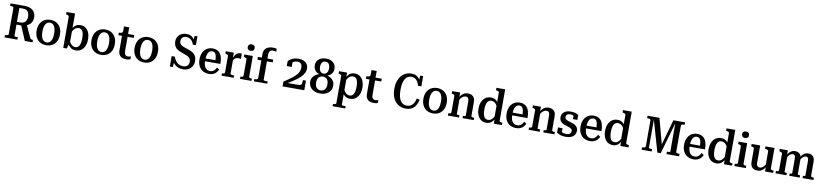

<svg xmlns="http://www.w3.org/2000/svg" viewBox="21 -2239 16907 3950"><g transform="rotate(10 8474.5 -264.5)"><path d="M319 -322 456 0H617V-51H609Q596 -51 586 -53Q576 -55 568.5 -61.5Q561 -68 555 -80L436 -340ZM228 -61V-649H308Q350 -649 378 -633Q406 -617 420.5 -585.5Q435 -554 435 -507Q435 -460 420.5 -426.5Q406 -393 377.5 -376Q349 -359 304 -359H204V-301H312Q325 -301 337.5 -302.5Q350 -304 362.5 -306Q375 -308 386 -311Q442 -321 481 -347.5Q520 -374 540.5 -414Q561 -454 561 -507Q561 -570 533.5 -615.5Q506 -661 452.5 -685.5Q399 -710 322 -710H32V-659H42Q69 -659 87.5 -652Q106 -645 106 -624V-86Q106 -65 87.5 -58Q69 -51 42 -51H32V0H300V-51H289Q279 -51 268 -51.5Q257 -52 248 -53.5Q239 -55 233.5 -56.5Q228 -58 228 -61Z M1145 -255Q1145 -174 1115 -114Q1085 -54 1030 -22Q975 10 901 10Q828 10 773 -22Q718 -54 687.5 -114Q657 -174 657 -255Q657 -316 674.5 -365Q692 -414 724 -448.5Q756 -483 801 -501.5Q846 -520 901 -520Q957 -520 1001.5 -501.5Q1046 -483 1078.5 -448.5Q1111 -414 1128 -365Q1145 -316 1145 -255ZM778 -255Q778 -188 792.5 -142Q807 -96 834.5 -72.5Q862 -49 901 -49Q941 -49 968.5 -72.5Q996 -96 1010 -142Q1024 -188 1024 -255Q1024 -322 1010 -367.5Q996 -413 968.5 -436.5Q941 -460 901 -460Q862 -460 834.5 -436.5Q807 -413 792.5 -367.5Q778 -322 778 -255Z M1519 10Q1481 10 1451 -1Q1421 -12 1396.5 -35Q1372 -58 1349 -94L1355 -188Q1374 -144 1395.5 -114.5Q1417 -85 1442.5 -70Q1468 -55 1499 -55Q1527 -55 1548 -68.5Q1569 -82 1582.5 -107.5Q1596 -133 1603 -171Q1610 -209 1610 -259Q1610 -307 1603.5 -344Q1597 -381 1583.5 -405.5Q1570 -430 1550 -442Q1530 -454 1503 -454Q1472 -454 1445.5 -438.5Q1419 -423 1396.5 -392.5Q1374 -362 1354 -314V-396Q1377 -440 1402 -467Q1427 -494 1457.5 -507Q1488 -520 1528 -520Q1589 -520 1634.5 -489Q1680 -458 1705.5 -399.5Q1731 -341 1731 -259Q1731 -176 1704.5 -115.5Q1678 -55 1630 -22.5Q1582 10 1519 10ZM1259 -644Q1259 -657 1253.5 -664.5Q1248 -672 1236.5 -676.5Q1225 -681 1206 -685L1197 -687V-736H1376V-117L1364 -106L1333 3H1259Z M2291 -255Q2291 -174 2261 -114Q2231 -54 2176 -22Q2121 10 2047 10Q1974 10 1919 -22Q1864 -54 1833.5 -114Q1803 -174 1803 -255Q1803 -316 1820.5 -365Q1838 -414 1870 -448.5Q1902 -483 1947 -501.5Q1992 -520 2047 -520Q2103 -520 2147.5 -501.5Q2192 -483 2224.5 -448.5Q2257 -414 2274 -365Q2291 -316 2291 -255ZM1924 -255Q1924 -188 1938.5 -142Q1953 -96 1980.5 -72.5Q2008 -49 2047 -49Q2087 -49 2114.5 -72.5Q2142 -96 2156 -142Q2170 -188 2170 -255Q2170 -322 2156 -367.5Q2142 -413 2114.5 -436.5Q2087 -460 2047 -460Q2008 -460 1980.5 -436.5Q1953 -413 1938.5 -367.5Q1924 -322 1924 -255Z M2332 -451V-505H2335Q2360 -505 2377.5 -509Q2395 -513 2404 -523.5Q2413 -534 2413 -554L2485 -510H2652V-451ZM2523 -157Q2523 -119 2532 -96.5Q2541 -74 2558 -64Q2575 -54 2599 -54Q2618 -54 2634 -58Q2650 -62 2660 -66V-6Q2652 -2 2639.5 1.5Q2627 5 2610.5 7.5Q2594 10 2575 10Q2527 10 2489 -5Q2451 -20 2428.5 -56.5Q2406 -93 2406 -156V-494L2413 -501L2414 -649H2523Z M3192 -255Q3192 -174 3162 -114Q3132 -54 3077 -22Q3022 10 2948 10Q2875 10 2820 -22Q2765 -54 2734.5 -114Q2704 -174 2704 -255Q2704 -316 2721.5 -365Q2739 -414 2771 -448.5Q2803 -483 2848 -501.5Q2893 -520 2948 -520Q3004 -520 3048.5 -501.5Q3093 -483 3125.5 -448.5Q3158 -414 3175 -365Q3192 -316 3192 -255ZM2825 -255Q2825 -188 2839.5 -142Q2854 -96 2881.5 -72.5Q2909 -49 2948 -49Q2988 -49 3015.5 -72.5Q3043 -96 3057 -142Q3071 -188 3071 -255Q3071 -322 3057 -367.5Q3043 -413 3015.5 -436.5Q2988 -460 2948 -460Q2909 -460 2881.5 -436.5Q2854 -413 2839.5 -367.5Q2825 -322 2825 -255Z M3749 -53Q3788 -53 3815 -66Q3842 -79 3857 -105Q3872 -131 3872 -169Q3872 -202 3859.5 -224.5Q3847 -247 3824 -263Q3801 -279 3770 -291.5Q3739 -304 3701 -316Q3663 -328 3627.5 -344Q3592 -360 3564.5 -384Q3537 -408 3521 -443.5Q3505 -479 3505 -530Q3505 -591 3532.5 -633Q3560 -675 3606 -697.5Q3652 -720 3707 -720Q3752 -720 3788 -707Q3824 -694 3852.5 -661.5Q3881 -629 3902 -570L3864 -571L3879 -710H3937V-526H3873Q3859 -570 3836 -599Q3813 -628 3783.5 -643Q3754 -658 3719 -658Q3684 -658 3659 -645.5Q3634 -633 3620.5 -610Q3607 -587 3607 -555Q3607 -524 3619.5 -503Q3632 -482 3654.5 -467.5Q3677 -453 3708 -442Q3739 -431 3775 -420Q3816 -408 3852 -391.5Q3888 -375 3916.5 -350.5Q3945 -326 3961 -290Q3977 -254 3977 -202Q3977 -135 3948.5 -87.5Q3920 -40 3870 -15Q3820 10 3755 10Q3704 10 3657.5 -7.5Q3611 -25 3575 -64.5Q3539 -104 3518 -172L3562 -163L3547 0H3485V-218H3552Q3569 -166 3597.5 -128.5Q3626 -91 3664.5 -72Q3703 -53 3749 -53Z M4178 -252Q4178 -200 4187.5 -162Q4197 -124 4215 -99.5Q4233 -75 4258 -63Q4283 -51 4314 -51Q4349 -51 4373.5 -64Q4398 -77 4415.5 -99.5Q4433 -122 4446 -148L4496 -113Q4479 -77 4453 -49Q4427 -21 4390 -5.5Q4353 10 4304 10Q4232 10 4177 -20.5Q4122 -51 4091 -110Q4060 -169 4060 -253Q4060 -338 4090.5 -397.5Q4121 -457 4173 -488.5Q4225 -520 4290 -520Q4339 -520 4378 -504Q4417 -488 4444 -454Q4471 -420 4486 -365.5Q4501 -311 4500 -233H4158V-291H4410L4387 -267Q4386 -323 4380 -360.5Q4374 -398 4362 -419.5Q4350 -441 4332.5 -450.5Q4315 -460 4291 -460Q4266 -460 4245 -447.5Q4224 -435 4209 -410Q4194 -385 4186 -345.5Q4178 -306 4178 -252Z M4898 -514V-407Q4891 -410 4882 -411Q4873 -412 4863 -412.5Q4853 -413 4843 -413Q4820 -413 4803 -407.5Q4786 -402 4772 -390Q4758 -378 4747 -359.5Q4736 -341 4725 -315V-377Q4737 -419 4755.5 -451Q4774 -483 4800.5 -501Q4827 -519 4863 -519Q4875 -519 4884 -517.5Q4893 -516 4898 -514ZM4564 0V-48H4565Q4592 -48 4608.5 -54.5Q4625 -61 4625 -81V-418Q4625 -432 4619 -439Q4613 -446 4601.5 -450Q4590 -454 4572 -458L4564 -460V-510H4732V-372L4741 -377V-73Q4741 -62 4752.5 -56.5Q4764 -51 4779.5 -49.5Q4795 -48 4807 -48H4819V0Z M5066 -606Q5034 -606 5013.5 -623.5Q4993 -641 4993 -674Q4993 -708 5013.5 -725.5Q5034 -743 5066 -743Q5098 -743 5118.5 -725.5Q5139 -708 5139 -674Q5139 -641 5118.5 -623.5Q5098 -606 5066 -606ZM5129 -510V-80Q5129 -61 5146 -54.5Q5163 -48 5190 -48H5191V0H4951V-48H4952Q4979 -48 4995.5 -54.5Q5012 -61 5012 -80V-418Q5012 -437 4999.5 -444.5Q4987 -452 4960 -458L4950 -460V-510Z M5235 -510H5556V-452H5235ZM5587 -741 5588 -678Q5574 -683 5556 -687Q5538 -691 5516 -691Q5491 -691 5472.5 -681.5Q5454 -672 5444 -648Q5434 -624 5434 -582V-58Q5434 -55 5444 -52.5Q5454 -50 5472 -49Q5490 -48 5511 -48H5520V0H5241V-48H5252Q5283 -48 5300 -55Q5317 -62 5317 -82V-577Q5317 -643 5343 -680.5Q5369 -718 5412 -735Q5455 -752 5506 -752Q5530 -752 5552.5 -749Q5575 -746 5587 -741Z M6112 -87H5881Q5879 -85 5879 -78.5Q5879 -72 5880.5 -67.5Q5882 -63 5887 -62Q5939 -91 5993.5 -124Q6048 -157 6097.5 -193.5Q6147 -230 6186.5 -270Q6226 -310 6249 -353Q6272 -396 6272 -442Q6272 -500 6247 -539Q6222 -578 6174.5 -598Q6127 -618 6061 -618Q6012 -618 5970.5 -604.5Q5929 -591 5899 -570.5Q5869 -550 5853 -529V-427H5956V-538Q5946 -537 5939.5 -531.5Q5933 -526 5928.5 -518Q5924 -510 5921.5 -499Q5919 -488 5918 -477Q5931 -499 5950.5 -516.5Q5970 -534 5996 -544.5Q6022 -555 6054 -555Q6085 -555 6107.5 -543.5Q6130 -532 6141.5 -508Q6153 -484 6153 -445Q6153 -403 6137 -365.5Q6121 -328 6091 -294Q6061 -260 6021.5 -228Q5982 -196 5936 -165Q5890 -134 5840 -101V0H6294V-201H6232L6224 -129Q6222 -112 6210.5 -102.5Q6199 -93 6175 -90Q6151 -87 6112 -87Z M6624 -55Q6651 -55 6672.5 -64.5Q6694 -74 6710 -92.5Q6726 -111 6734 -137.5Q6742 -164 6742 -198Q6742 -247 6727.5 -279.5Q6713 -312 6686.5 -328Q6660 -344 6624 -344Q6587 -344 6560.5 -328Q6534 -312 6520 -279.5Q6506 -247 6506 -198Q6506 -164 6514 -137.5Q6522 -111 6537.5 -92.5Q6553 -74 6575 -64.5Q6597 -55 6624 -55ZM6624 -406Q6653 -406 6674 -420.5Q6695 -435 6706.5 -463Q6718 -491 6718 -532Q6718 -573 6706.5 -600.5Q6695 -628 6674 -641.5Q6653 -655 6624 -655Q6594 -655 6573 -641.5Q6552 -628 6540.5 -600.5Q6529 -573 6529 -532Q6529 -491 6540.5 -463Q6552 -435 6573 -420.5Q6594 -406 6624 -406ZM6624 -720Q6685 -720 6731.5 -698Q6778 -676 6804 -636Q6830 -596 6830 -542Q6830 -497 6811.5 -461.5Q6793 -426 6759.5 -403Q6726 -380 6680 -371L6696 -387V-365L6680 -385Q6735 -376 6776.5 -351Q6818 -326 6841 -286.5Q6864 -247 6864 -194Q6864 -133 6833.5 -87Q6803 -41 6749 -15.5Q6695 10 6624 10Q6553 10 6498.5 -15.5Q6444 -41 6413.5 -87Q6383 -133 6383 -194Q6383 -247 6406.5 -286.5Q6430 -326 6471.5 -351Q6513 -376 6567 -385L6551 -365V-387L6567 -371Q6522 -380 6488 -403Q6454 -426 6435.5 -461.5Q6417 -497 6417 -542Q6417 -596 6443.5 -636Q6470 -676 6516.5 -698Q6563 -720 6624 -720Z M7188 223H6925V175H6930Q6948 175 6961.5 172.5Q6975 170 6982.5 162.5Q6990 155 6990 143V-418Q6990 -432 6984.5 -439Q6979 -446 6967.5 -450Q6956 -454 6938 -458L6929 -460V-510H7098V-392L7107 -383V166Q7107 168 7117.5 170.5Q7128 173 7143 174Q7158 175 7173 175H7188ZM7250 10Q7213 10 7183.5 -0.5Q7154 -11 7130.5 -34Q7107 -57 7085 -94L7090 -183Q7107 -140 7127.5 -111.5Q7148 -83 7174 -69Q7200 -55 7230 -55Q7258 -55 7279 -68.5Q7300 -82 7313.5 -107.5Q7327 -133 7334 -171Q7341 -209 7341 -259Q7341 -307 7334.5 -344Q7328 -381 7314.5 -405.5Q7301 -430 7280.5 -442Q7260 -454 7233 -454Q7202 -454 7176 -439.5Q7150 -425 7128.5 -395Q7107 -365 7088 -320L7086 -404Q7109 -443 7133.5 -469Q7158 -495 7188 -507.5Q7218 -520 7256 -520Q7318 -520 7364.5 -489Q7411 -458 7436.5 -399.5Q7462 -341 7462 -259Q7462 -176 7435.5 -115.5Q7409 -55 7361.5 -22.5Q7314 10 7250 10Z M7502 -451V-505H7505Q7530 -505 7547.5 -509Q7565 -513 7574 -523.5Q7583 -534 7583 -554L7655 -510H7822V-451ZM7693 -157Q7693 -119 7702 -96.5Q7711 -74 7728 -64Q7745 -54 7769 -54Q7788 -54 7804 -58Q7820 -62 7830 -66V-6Q7822 -2 7809.5 1.5Q7797 5 7780.5 7.5Q7764 10 7745 10Q7697 10 7659 -5Q7621 -20 7598.5 -56.5Q7576 -93 7576 -156V-494L7583 -501L7584 -649H7693Z M8415 -655Q8376 -655 8343.5 -636.5Q8311 -618 8288 -580Q8265 -542 8253 -486Q8241 -430 8241 -354Q8241 -277 8253.5 -220.5Q8266 -164 8289.5 -127Q8313 -90 8347.5 -72Q8382 -54 8426 -54Q8472 -54 8507 -74.5Q8542 -95 8566.5 -136Q8591 -177 8605 -238L8665 -218Q8650 -147 8618 -95.5Q8586 -44 8535.5 -17Q8485 10 8415 10Q8346 10 8290.5 -14.5Q8235 -39 8195 -86Q8155 -133 8133.5 -200.5Q8112 -268 8112 -355Q8112 -441 8134.5 -508.5Q8157 -576 8197 -623.5Q8237 -671 8290.5 -695.5Q8344 -720 8406 -720Q8466 -720 8506.5 -700.5Q8547 -681 8572.5 -644.5Q8598 -608 8612 -556H8577L8591 -710H8652V-496H8583Q8569 -547 8547 -582.5Q8525 -618 8492.5 -636.5Q8460 -655 8415 -655Z M9225 -255Q9225 -174 9195 -114Q9165 -54 9110 -22Q9055 10 8981 10Q8908 10 8853 -22Q8798 -54 8767.5 -114Q8737 -174 8737 -255Q8737 -316 8754.5 -365Q8772 -414 8804 -448.5Q8836 -483 8881 -501.5Q8926 -520 8981 -520Q9037 -520 9081.5 -501.5Q9126 -483 9158.5 -448.5Q9191 -414 9208 -365Q9225 -316 9225 -255ZM8858 -255Q8858 -188 8872.5 -142Q8887 -96 8914.5 -72.5Q8942 -49 8981 -49Q9021 -49 9048.5 -72.5Q9076 -96 9090 -142Q9104 -188 9104 -255Q9104 -322 9090 -367.5Q9076 -413 9048.5 -436.5Q9021 -460 8981 -460Q8942 -460 8914.5 -436.5Q8887 -413 8872.5 -367.5Q8858 -322 8858 -255Z M9293 0V-48H9294Q9312 -48 9325 -50.5Q9338 -53 9346 -60.5Q9354 -68 9354 -81V-418Q9354 -432 9348 -439Q9342 -446 9330.5 -450Q9319 -454 9301 -458L9293 -460V-510H9461V-403L9470 -394V-57Q9470 -54 9479 -52Q9488 -50 9500.5 -49Q9513 -48 9523 -48H9526V0ZM9834 0H9600V-48H9601Q9612 -48 9624.5 -49Q9637 -50 9646.5 -52.5Q9656 -55 9656 -57V-359Q9656 -390 9649 -409.5Q9642 -429 9627.5 -439Q9613 -449 9590 -449Q9563 -449 9539 -436Q9515 -423 9494 -398Q9473 -373 9454 -334L9452 -404Q9472 -441 9496.5 -467Q9521 -493 9552.5 -506.5Q9584 -520 9624 -520Q9669 -520 9702 -503.5Q9735 -487 9753.5 -453Q9772 -419 9772 -364V-81Q9772 -68 9780 -60.5Q9788 -53 9801.5 -50.5Q9815 -48 9832 -48H9834Z M10361 -80Q10361 -62 10377 -56Q10393 -50 10420 -49H10423V0H10253V-110L10244 -114V-644Q10244 -657 10238 -664Q10232 -671 10220 -675.5Q10208 -680 10188 -684L10178 -686V-736H10361ZM10102 -520Q10141 -520 10170.5 -509Q10200 -498 10224.5 -474Q10249 -450 10270 -413L10266 -327Q10248 -371 10226.5 -399.5Q10205 -428 10179 -441.5Q10153 -455 10122 -455Q10094 -455 10073 -441.5Q10052 -428 10038 -402.5Q10024 -377 10017 -339Q10010 -301 10010 -251Q10010 -203 10017 -166Q10024 -129 10037.5 -104.5Q10051 -80 10071.5 -68Q10092 -56 10119 -56Q10151 -56 10176.5 -70.5Q10202 -85 10224 -116Q10246 -147 10265 -193L10267 -110Q10245 -70 10220 -43Q10195 -16 10165 -3Q10135 10 10096 10Q10034 10 9987.5 -21Q9941 -52 9915 -110.5Q9889 -169 9889 -251Q9889 -334 9916 -394Q9943 -454 9991 -487Q10039 -520 10102 -520Z M10594 -252Q10594 -200 10603.5 -162Q10613 -124 10631 -99.5Q10649 -75 10674 -63Q10699 -51 10730 -51Q10765 -51 10789.5 -64Q10814 -77 10831.5 -99.5Q10849 -122 10862 -148L10912 -113Q10895 -77 10869 -49Q10843 -21 10806 -5.5Q10769 10 10720 10Q10648 10 10593 -20.5Q10538 -51 10507 -110Q10476 -169 10476 -253Q10476 -338 10506.5 -397.5Q10537 -457 10589 -488.5Q10641 -520 10706 -520Q10755 -520 10794 -504Q10833 -488 10860 -454Q10887 -420 10902 -365.5Q10917 -311 10916 -233H10574V-291H10826L10803 -267Q10802 -323 10796 -360.5Q10790 -398 10778 -419.5Q10766 -441 10748.5 -450.5Q10731 -460 10707 -460Q10682 -460 10661 -447.5Q10640 -435 10625 -410Q10610 -385 10602 -345.5Q10594 -306 10594 -252Z M10980 0V-48H10981Q10999 -48 11012 -50.5Q11025 -53 11033 -60.5Q11041 -68 11041 -81V-418Q11041 -432 11035 -439Q11029 -446 11017.5 -450Q11006 -454 10988 -458L10980 -460V-510H11148V-403L11157 -394V-57Q11157 -54 11166 -52Q11175 -50 11187.5 -49Q11200 -48 11210 -48H11213V0ZM11521 0H11287V-48H11288Q11299 -48 11311.5 -49Q11324 -50 11333.5 -52.5Q11343 -55 11343 -57V-359Q11343 -390 11336 -409.5Q11329 -429 11314.5 -439Q11300 -449 11277 -449Q11250 -449 11226 -436Q11202 -423 11181 -398Q11160 -373 11141 -334L11139 -404Q11159 -441 11183.5 -467Q11208 -493 11239.5 -506.5Q11271 -520 11311 -520Q11356 -520 11389 -503.5Q11422 -487 11440.5 -453Q11459 -419 11459 -364V-81Q11459 -68 11467 -60.5Q11475 -53 11488.5 -50.5Q11502 -48 11519 -48H11521Z M11857 -127Q11857 -146 11848 -159Q11839 -172 11823 -181.5Q11807 -191 11786 -198.5Q11765 -206 11740 -213Q11710 -222 11682 -233Q11654 -244 11631 -261.5Q11608 -279 11594.5 -305.5Q11581 -332 11581 -371Q11581 -417 11604 -450.5Q11627 -484 11669 -502Q11711 -520 11768 -520Q11814 -520 11847 -513Q11880 -506 11901.5 -496Q11923 -486 11932 -477V-374H11839V-462Q11851 -462 11858.5 -458.5Q11866 -455 11869.5 -448.5Q11873 -442 11873 -434Q11873 -426 11870 -417Q11860 -432 11844.5 -442Q11829 -452 11810 -457Q11791 -462 11769 -462Q11726 -462 11704 -442.5Q11682 -423 11682 -392Q11682 -371 11691.5 -357.5Q11701 -344 11718.5 -334.5Q11736 -325 11757.5 -318Q11779 -311 11804 -304Q11832 -296 11860.5 -284.5Q11889 -273 11912 -256Q11935 -239 11949 -213.5Q11963 -188 11963 -151Q11963 -103 11938.5 -66.5Q11914 -30 11869 -10Q11824 10 11759 10Q11713 10 11676.5 2.5Q11640 -5 11613 -17.5Q11586 -30 11567 -44V-153H11662V-34Q11647 -43 11639 -52Q11631 -61 11627.5 -69.5Q11624 -78 11625.5 -86.5Q11627 -95 11631 -101Q11646 -83 11665 -71.5Q11684 -60 11707.5 -54.5Q11731 -49 11759 -49Q11789 -49 11811 -58Q11833 -67 11845 -85Q11857 -103 11857 -127Z M12138 -252Q12138 -200 12147.5 -162Q12157 -124 12175 -99.5Q12193 -75 12218 -63Q12243 -51 12274 -51Q12309 -51 12333.5 -64Q12358 -77 12375.5 -99.5Q12393 -122 12406 -148L12456 -113Q12439 -77 12413 -49Q12387 -21 12350 -5.5Q12313 10 12264 10Q12192 10 12137 -20.5Q12082 -51 12051 -110Q12020 -169 12020 -253Q12020 -338 12050.5 -397.5Q12081 -457 12133 -488.5Q12185 -520 12250 -520Q12299 -520 12338 -504Q12377 -488 12404 -454Q12431 -420 12446 -365.5Q12461 -311 12460 -233H12118V-291H12370L12347 -267Q12346 -323 12340 -360.5Q12334 -398 12322 -419.5Q12310 -441 12292.5 -450.5Q12275 -460 12251 -460Q12226 -460 12205 -447.5Q12184 -435 12169 -410Q12154 -385 12146 -345.5Q12138 -306 12138 -252Z M13005 -80Q13005 -62 13021 -56Q13037 -50 13064 -49H13067V0H12897V-110L12888 -114V-644Q12888 -657 12882 -664Q12876 -671 12864 -675.5Q12852 -680 12832 -684L12822 -686V-736H13005ZM12746 -520Q12785 -520 12814.5 -509Q12844 -498 12868.5 -474Q12893 -450 12914 -413L12910 -327Q12892 -371 12870.5 -399.5Q12849 -428 12823 -441.5Q12797 -455 12766 -455Q12738 -455 12717 -441.5Q12696 -428 12682 -402.5Q12668 -377 12661 -339Q12654 -301 12654 -251Q12654 -203 12661 -166Q12668 -129 12681.5 -104.5Q12695 -80 12715.5 -68Q12736 -56 12763 -56Q12795 -56 12820.5 -70.5Q12846 -85 12868 -116Q12890 -147 12909 -193L12911 -110Q12889 -70 12864 -43Q12839 -16 12809 -3Q12779 10 12740 10Q12678 10 12631.5 -21Q12585 -52 12559 -110.5Q12533 -169 12533 -251Q12533 -334 12560 -394Q12587 -454 12635 -487Q12683 -520 12746 -520Z M13340 0V-51H13350Q13369 -51 13383 -54Q13397 -57 13405.5 -65Q13414 -73 13414 -88V-624Q13414 -639 13405.5 -646Q13397 -653 13383 -656Q13369 -659 13350 -659H13340V-710H13588L13747 -118L13718 -137L13879 -710H14124V-659H14114Q14086 -659 14068 -652Q14050 -645 14050 -624V-86Q14050 -65 14068 -58Q14086 -51 14114 -51H14124V0H13860V-51H13868Q13883 -51 13897 -52Q13911 -53 13920 -55.5Q13929 -58 13929 -61V-690L13939 -688L13740 2H13670L13471 -689L13482 -687V-62Q13482 -59 13492 -56Q13502 -53 13517 -52Q13532 -51 13545 -51H13550V0Z M14301 -252Q14301 -200 14310.5 -162Q14320 -124 14338 -99.5Q14356 -75 14381 -63Q14406 -51 14437 -51Q14472 -51 14496.5 -64Q14521 -77 14538.5 -99.5Q14556 -122 14569 -148L14619 -113Q14602 -77 14576 -49Q14550 -21 14513 -5.5Q14476 10 14427 10Q14355 10 14300 -20.5Q14245 -51 14214 -110Q14183 -169 14183 -253Q14183 -338 14213.5 -397.5Q14244 -457 14296 -488.5Q14348 -520 14413 -520Q14462 -520 14501 -504Q14540 -488 14567 -454Q14594 -420 14609 -365.5Q14624 -311 14623 -233H14281V-291H14533L14510 -267Q14509 -323 14503 -360.5Q14497 -398 14485 -419.5Q14473 -441 14455.5 -450.5Q14438 -460 14414 -460Q14389 -460 14368 -447.5Q14347 -435 14332 -410Q14317 -385 14309 -345.5Q14301 -306 14301 -252Z M15168 -80Q15168 -62 15184 -56Q15200 -50 15227 -49H15230V0H15060V-110L15051 -114V-644Q15051 -657 15045 -664Q15039 -671 15027 -675.5Q15015 -680 14995 -684L14985 -686V-736H15168ZM14909 -520Q14948 -520 14977.5 -509Q15007 -498 15031.5 -474Q15056 -450 15077 -413L15073 -327Q15055 -371 15033.5 -399.5Q15012 -428 14986 -441.5Q14960 -455 14929 -455Q14901 -455 14880 -441.5Q14859 -428 14845 -402.5Q14831 -377 14824 -339Q14817 -301 14817 -251Q14817 -203 14824 -166Q14831 -129 14844.5 -104.5Q14858 -80 14878.5 -68Q14899 -56 14926 -56Q14958 -56 14983.5 -70.5Q15009 -85 15031 -116Q15053 -147 15072 -193L15074 -110Q15052 -70 15027 -43Q15002 -16 14972 -3Q14942 10 14903 10Q14841 10 14794.5 -21Q14748 -52 14722 -110.5Q14696 -169 14696 -251Q14696 -334 14723 -394Q14750 -454 14798 -487Q14846 -520 14909 -520Z M15393 -606Q15361 -606 15340.5 -623.5Q15320 -641 15320 -674Q15320 -708 15340.5 -725.5Q15361 -743 15393 -743Q15425 -743 15445.5 -725.5Q15466 -708 15466 -674Q15466 -641 15445.5 -623.5Q15425 -606 15393 -606ZM15456 -510V-80Q15456 -61 15473 -54.5Q15490 -48 15517 -48H15518V0H15278V-48H15279Q15306 -48 15322.5 -54.5Q15339 -61 15339 -80V-418Q15339 -437 15326.5 -444.5Q15314 -452 15287 -458L15277 -460V-510Z M15728 -510V-151Q15728 -121 15735 -101Q15742 -81 15756.5 -71Q15771 -61 15794 -61Q15821 -61 15844 -73.5Q15867 -86 15887.5 -111.5Q15908 -137 15926 -176L15929 -105Q15908 -68 15883.5 -42.5Q15859 -17 15828.5 -3.5Q15798 10 15759 10Q15715 10 15681.5 -6.5Q15648 -23 15629.5 -57.5Q15611 -92 15611 -146V-418Q15611 -438 15598.5 -445.5Q15586 -453 15558 -458L15549 -460V-510ZM16027 -510V-80Q16027 -68 16034 -61.5Q16041 -55 16054.5 -52.5Q16068 -50 16086 -49H16089V0H15919V-107L15910 -115V-418Q15910 -438 15896 -445.5Q15882 -453 15854 -458L15837 -460V-510Z M16138 0V-48H16140Q16167 -48 16183 -54.5Q16199 -61 16199 -81V-418Q16199 -432 16193.5 -439Q16188 -446 16176.5 -450Q16165 -454 16147 -458L16138 -460V-510H16306V-403L16316 -396V-58Q16316 -55 16324 -52.5Q16332 -50 16343 -49Q16354 -48 16363 -48H16366V0ZM16643 0H16425V-48H16427Q16437 -48 16448.5 -49Q16460 -50 16468 -52Q16476 -54 16476 -57V-365Q16476 -393 16470.5 -411.5Q16465 -430 16453 -439.5Q16441 -449 16420 -449Q16398 -449 16377 -437Q16356 -425 16337 -400Q16318 -375 16299 -336V-409Q16319 -446 16342 -470Q16365 -494 16393.5 -507Q16422 -520 16456 -520Q16498 -520 16529 -503.5Q16560 -487 16576.5 -453.5Q16593 -420 16593 -370V-58Q16593 -55 16601 -52.5Q16609 -50 16620.5 -49Q16632 -48 16641 -48H16643ZM16931 0H16702V-48H16704Q16714 -48 16725 -49Q16736 -50 16743.5 -52Q16751 -54 16751 -57V-365Q16751 -393 16746 -411.5Q16741 -430 16729 -439.5Q16717 -449 16695 -449Q16674 -449 16653 -437Q16632 -425 16612.5 -401Q16593 -377 16575 -338L16574 -408Q16594 -445 16617.5 -470Q16641 -495 16669.5 -507.5Q16698 -520 16732 -520Q16774 -520 16804.5 -503.5Q16835 -487 16851.5 -453.5Q16868 -420 16868 -369V-81Q16868 -61 16885 -54.5Q16902 -48 16928 -48H16931Z"/></g></svg>

Font: Roboto Serif 28pt Condensed Medium
Style: Regular
Weight: 500
Width: 3
Designer: Greg Gazdowicz
Foundry: Commercial Type
Version: Version 1.008